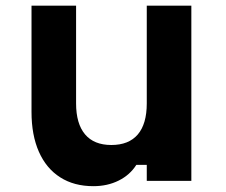

<svg xmlns="http://www.w3.org/2000/svg" viewBox="-20 -633 790 672"><path d="M649.7 0H493.7V-55.9H457.1Q434.8 -20.6 395.4 -1Q356.1 18.6 306.8 18.6Q239.1 18.6 190.6 -12.4Q142 -43.3 116.1 -101.8Q90.3 -160.2 90.3 -241.1V-613.1H246.3V-271.1Q246.3 -200 277.7 -162.7Q309.1 -125.5 369.7 -125.5Q430.8 -125.5 462.3 -162.4Q493.7 -199.3 493.7 -271.1V-613.1H649.7Z"/></svg>

Font: Martian Mono sWd Rg
Style: Regular
Weight: 400
Width: 6
Monospace: yes
Designer: Roman Shamin
Foundry: Evil Martians
Version: Version 1.000